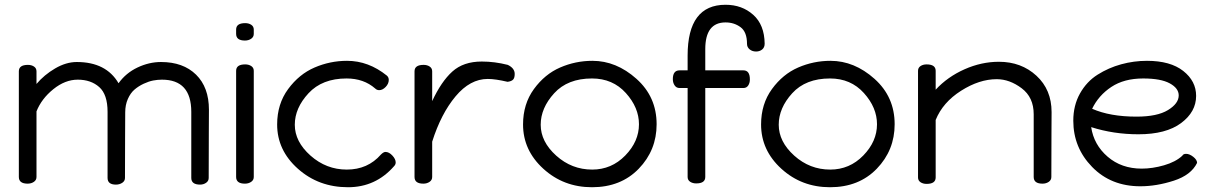

<svg xmlns="http://www.w3.org/2000/svg" viewBox="-20 -770 5078 805"><path d="M59 -28V-471Q59 -498 97 -498Q112 -498 122.5 -491Q133 -484 133 -471V-418Q165 -456 211 -483Q257 -510 302 -510Q425 -510 477 -421Q508 -464 556.5 -487Q605 -510 655 -510Q748 -510 802 -457Q856 -404 856 -310Q856 -301 855.5 -211.5Q855 -122 855 -24Q855 -11 844 -3.5Q833 4 819 4Q782 4 782 -24V-301Q782 -436 659 -436Q641 -436 622.5 -432.5Q604 -429 582.5 -419Q561 -409 544 -394.5Q527 -380 516 -355Q505 -330 505 -299Q505 -260 504.5 -200Q504 -140 504 -24Q504 -11 492.5 -3.5Q481 4 466 4Q431 4 431 -24V-301Q431 -374 396 -405Q361 -436 306 -436Q253 -436 203.5 -396Q154 -356 133 -303V-28Q133 -15 122 -7.5Q111 0 96 0Q59 0 59 -28Z M970 -28V-473Q970 -500 1008 -500Q1023 -500 1033.5 -493Q1044 -486 1044 -473V-28Q1044 -15 1033 -7.5Q1022 0 1007 0Q970 0 970 -28ZM970 -628V-646Q970 -673 1008 -673Q1023 -673 1033.5 -666Q1044 -659 1044 -646V-628Q1044 -615 1033 -607.5Q1022 -600 1007 -600Q970 -600 970 -628Z M1142 -248Q1142 -334 1188 -396.5Q1234 -459 1299 -487Q1364 -515 1435 -515Q1525 -515 1602 -453Q1610 -446 1610 -435Q1610 -419 1597 -405.5Q1584 -392 1570 -392Q1560 -392 1553 -399Q1505 -441 1433 -441Q1331 -441 1273.5 -379Q1216 -317 1216 -247Q1216 -176 1282 -117.5Q1348 -59 1434 -59Q1522 -59 1577 -122Q1588 -133 1596 -133Q1611 -133 1625 -118Q1639 -103 1639 -89Q1639 -80 1632 -73Q1555 15 1439 15Q1316 15 1229 -62.5Q1142 -140 1142 -248Z M1718 -28V-471Q1718 -498 1756 -498Q1771 -498 1781.5 -491Q1792 -484 1792 -471V-346Q1830 -428 1876.5 -470Q1923 -512 2000 -512Q2054 -512 2109 -498Q2138 -484 2138 -460Q2138 -443 2131 -436Q2124 -429 2108 -427Q2057 -439 2025 -439Q1951 -439 1890 -366Q1829 -293 1792 -176V-28Q1792 -15 1781 -7.5Q1770 0 1755 0Q1718 0 1718 -28Z M2173 -248Q2173 -334 2218.5 -396.5Q2264 -459 2328.5 -487Q2393 -515 2464 -515Q2564 -515 2648.5 -439.5Q2733 -364 2733 -249Q2733 -140 2658 -62.5Q2583 15 2462 15Q2343 15 2258 -62.5Q2173 -140 2173 -248ZM2247 -247Q2247 -176 2312 -117.5Q2377 -59 2463 -59Q2544 -59 2601.5 -118Q2659 -177 2659 -249Q2659 -319 2604 -380Q2549 -441 2462 -441Q2360 -441 2303.5 -379Q2247 -317 2247 -247Z M2801 -438Q2801 -475 2829 -475H2863V-537Q2863 -750 3022 -750Q3091 -750 3138 -708Q3185 -666 3186 -587Q3186 -571 3175.5 -562.5Q3165 -554 3150 -554Q3134 -554 3123 -563Q3112 -572 3112 -586Q3112 -636 3085 -656Q3058 -676 3022 -676Q2937 -676 2937 -564V-475H3097Q3124 -475 3124 -437Q3124 -422 3117 -411.5Q3110 -401 3097 -401H2937V-28Q2937 -1 2899 -1Q2884 -1 2873.5 -8Q2863 -15 2863 -28V-401H2829Q2816 -401 2808.5 -412Q2801 -423 2801 -438Z M3171 -248Q3171 -334 3216.5 -396.5Q3262 -459 3326.5 -487Q3391 -515 3462 -515Q3562 -515 3646.5 -439.5Q3731 -364 3731 -249Q3731 -140 3656 -62.5Q3581 15 3460 15Q3341 15 3256 -62.5Q3171 -140 3171 -248ZM3245 -247Q3245 -176 3310 -117.5Q3375 -59 3461 -59Q3542 -59 3599.5 -118Q3657 -177 3657 -249Q3657 -319 3602 -380Q3547 -441 3460 -441Q3358 -441 3301.5 -379Q3245 -317 3245 -247Z M3829 -26V-473Q3829 -486 3839.5 -493Q3850 -500 3865 -500Q3903 -500 3903 -473V-394Q3953 -448 4024 -479.5Q4095 -511 4168 -511Q4262 -511 4325.5 -452.5Q4389 -394 4389 -300Q4389 -291 4388.5 -208.5Q4388 -126 4388 -28Q4388 -15 4377 -7.5Q4366 0 4351 0Q4314 0 4314 -28V-291Q4314 -362 4263.5 -400Q4213 -438 4159 -438Q4086 -438 4009.5 -389.5Q3933 -341 3903 -267V-26Q3903 1 3865 1Q3850 1 3839.5 -6Q3829 -13 3829 -26Z M4480 -264Q4480 -328 4508 -378Q4536 -428 4582 -457Q4628 -486 4681 -500.5Q4734 -515 4789 -515Q4887 -515 4941 -472.5Q4995 -430 4995 -368Q4995 -301 4932 -254Q4869 -207 4753 -207Q4649 -207 4555 -237Q4566 -163 4624 -113Q4682 -63 4767 -63Q4812 -63 4860.5 -77Q4909 -91 4937 -117Q4941 -125 4953 -125Q4967 -125 4983 -112.5Q4999 -100 4999 -87Q4974 -36 4901.5 -12.5Q4829 11 4761 11Q4638 11 4559 -70Q4480 -151 4480 -264ZM4559 -314Q4634 -281 4745 -281Q4832 -281 4877 -308.5Q4922 -336 4922 -370Q4922 -400 4884.5 -420.5Q4847 -441 4773 -441Q4693 -441 4639.5 -405.5Q4586 -370 4559 -314Z"/></svg>

Font: Happy Monkey
Style: Regular
Weight: 400
Version: Version 1.001